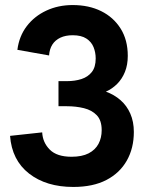

<svg xmlns="http://www.w3.org/2000/svg" viewBox="-20 -730 604 760"><path d="M19.8 -192.2 147 -206Q149 -166 177 -137.8Q205 -109.5 263.2 -109.5Q304.5 -109.5 330.9 -123.1Q357.2 -136.8 369.9 -160.6Q382.5 -184.5 382.5 -214.8Q382.5 -253.5 363.1 -273.8Q343.8 -294 312.2 -301.8Q280.8 -309.5 244.8 -309.5H211.5V-408.8H245.2Q276.5 -408.8 302.4 -417.1Q328.2 -425.5 343.5 -445Q358.8 -464.5 358.8 -498.5Q358.8 -522.2 350.4 -543.2Q342 -564.2 321.9 -577.4Q301.8 -590.5 267.8 -590.5Q239.5 -590.5 219 -580.9Q198.5 -571.2 187.2 -553.5Q176 -535.8 174.2 -510.5L48.8 -532.8Q55.8 -587 86 -626.5Q116.2 -666 163.4 -688Q210.5 -710 267.8 -710Q331.8 -710 380.5 -685.9Q429.2 -661.8 457.5 -616.8Q485.8 -571.8 485.8 -508.8Q485.8 -473.2 474.6 -445.5Q463.5 -417.8 443.8 -398Q424 -378.2 399.2 -367.2Q432 -355.5 457 -333.6Q482 -311.8 495.9 -280Q509.8 -248.2 509.8 -207.8Q509.8 -143.5 482 -94.4Q454.2 -45.2 401.2 -17.6Q348.2 10 270.2 10Q163 10 95 -43Q27 -96 19.8 -192.2Z"/></svg>

Font: Haskoy
Style: Regular
Weight: 400
Designer: Ertekin Erdin
Foundry: Ertekin Erdin
Version: Version 1.500